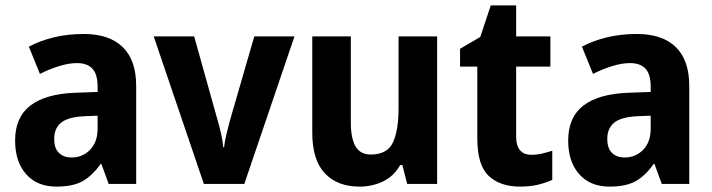

<svg xmlns="http://www.w3.org/2000/svg" viewBox="-20 -682 2640 712"><path d="M291 -556Q385 -556 435 -507.5Q485 -459 485 -363V0H383L356 -74H353Q322 -30 286 -10Q250 10 189 10Q118 10 77 -36Q36 -82 36 -161Q36 -247 92.5 -290.5Q149 -334 259 -338L342 -341V-360Q342 -407 322.5 -427.5Q303 -448 266 -448Q235 -448 199.5 -437Q164 -426 128 -408L87 -509Q128 -531 179.5 -543.5Q231 -556 291 -556ZM292 -251Q232 -248 206.5 -227Q181 -206 181 -167Q181 -132 198.5 -115Q216 -98 245 -98Q286 -98 314 -126.5Q342 -155 342 -206V-253Z M736 0 550 -547H700L787 -236Q793 -216 799.5 -188Q806 -160 808 -136H811Q813 -157 819.5 -183.5Q826 -210 832 -233L923 -547H1072L886 0Z M1601 -547V0H1490L1472 -70H1464Q1441 -29 1401 -9.5Q1361 10 1313 10Q1231 10 1184.5 -39.5Q1138 -89 1138 -190V-547H1281V-228Q1281 -169 1298.5 -139Q1316 -109 1355 -109Q1416 -109 1437 -153.5Q1458 -198 1458 -282V-547Z M1951 -108Q1971 -108 1990 -112.5Q2009 -117 2028 -123V-15Q2004 -4 1975 3Q1946 10 1908 10Q1835 10 1792.5 -29.5Q1750 -69 1750 -169V-435H1686V-501L1761 -545L1800 -662H1894V-547H2021V-435H1894V-176Q1894 -108 1951 -108Z M2342 -556Q2436 -556 2486 -507.5Q2536 -459 2536 -363V0H2434L2407 -74H2404Q2373 -30 2337 -10Q2301 10 2240 10Q2169 10 2128 -36Q2087 -82 2087 -161Q2087 -247 2143.5 -290.5Q2200 -334 2310 -338L2393 -341V-360Q2393 -407 2373.5 -427.5Q2354 -448 2317 -448Q2286 -448 2250.5 -437Q2215 -426 2179 -408L2138 -509Q2179 -531 2230.5 -543.5Q2282 -556 2342 -556ZM2343 -251Q2283 -248 2257.5 -227Q2232 -206 2232 -167Q2232 -132 2249.5 -115Q2267 -98 2296 -98Q2337 -98 2365 -126.5Q2393 -155 2393 -206V-253Z"/></svg>

Font: Noto Sans Khmer UI SemiCondensed
Style: Bold
Weight: 700
Width: 4
Designer: Danh Hong and the Monotype Design Team
Foundry: Monotype Imaging Inc.
Version: Version 2.002; ttfautohint (v1.8.4.7-5d5b)